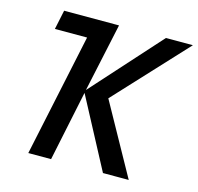

<svg xmlns="http://www.w3.org/2000/svg" viewBox="-104 -824 963 934"><g transform="rotate(15 377.5 -357.0)"><path d="M248 -616.7H85.9L106.4 -713.9H382.8L308.6 -368.7L619.1 -713.9H754.9L424.3 -357.9L623 0H493.2L305.7 -353.5L231.9 0H117.2Z"/></g></svg>

Font: Viking Open Sans Light
Style: Bold Italic
Weight: 600
Italic angle: -12°
Foundry: Ascender Corporation
Version: Version 2.000